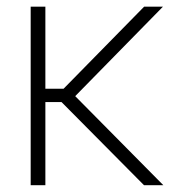

<svg xmlns="http://www.w3.org/2000/svg" viewBox="-20 -542 507 562"><path d="M112.8 -522.5V0H69.8V-522.5ZM457 -522.5 183.1 -243.2H92.3V-282.2H166L401.9 -522.5ZM401.4 0 151.9 -251.5 183.6 -277.3 458 0Z"/></svg>

Font: Inter 28pt ExtraLight
Style: Regular
Weight: 250
Designer: Rasmus Andersson
Foundry: rsms
Version: Version 4.001;git-66647c0bb